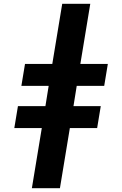

<svg xmlns="http://www.w3.org/2000/svg" viewBox="-20 -843 640 1006"><path d="M147 143 199 -172H55L74 -287H218L235 -393H92L111 -508H254L306 -823H453L401 -508H545L526 -393H382L365 -287H508L489 -172H346L294 143Z"/></svg>

Font: Iosevka Slab Heavy Extended
Style: Italic
Weight: 900
Width: 7
Italic angle: -9°
Monospace: yes
Designer: Belleve Invis
Foundry: Belleve Invis
Version: Version 11.1.0; ttfautohint (v1.8.3)